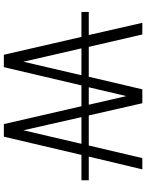

<svg xmlns="http://www.w3.org/2000/svg" viewBox="99 -858 760 998"><g transform="rotate(90 479.0 -359.0)"><path d="M231.4 -402.3H371.1L300.8 -100.6ZM588.9 -402.3H727.5L657.2 -100.6ZM479.5 -635.7 524.4 -440.4H433.6ZM98.6 -718.8 162.1 -440.4H42V-402.3H171.9L264.6 1H329.1L423.8 -402.3H532.2L625 1H690.4L785.2 -402.3H917V-440.4H793.9L860.4 -718.8H801.8L736.3 -440.4H580.1L516.6 -718.8H444.3L378.9 -440.4H223.6L159.2 -718.8Z"/></g></svg>

Font: Dotum
Style: Regular
Weight: 400
Version: Version 2.21